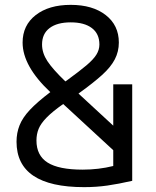

<svg xmlns="http://www.w3.org/2000/svg" viewBox="-20 -760 640 790"><path d="M326 10Q48 10 48 -177Q48 -213 60.5 -244.5Q73 -276 103 -308Q133 -340 187 -381Q73 -488 73 -585Q73 -656 127 -698Q181 -740 271 -740Q361 -740 415 -698Q469 -656 469 -585Q469 -548 452.5 -516Q436 -484 400 -451.5Q364 -419 307 -378Q305 -377 303 -375L446 -243V-413H524V-16Q467 -3 421.5 3.5Q376 10 326 10ZM446 -142 240 -332Q196 -301 172 -276.5Q148 -252 139 -230Q130 -208 130 -182Q130 -120 176 -91Q222 -62 320 -62Q386 -62 446 -77ZM249 -425Q254 -429 259 -432Q307 -467 335.5 -491Q364 -515 376.5 -535Q389 -555 389 -577Q389 -621 358 -644.5Q327 -668 271 -668Q215 -668 184 -644.5Q153 -621 153 -577Q153 -542 175 -508.5Q197 -475 249 -425Z"/></svg>

Font: M PLUS Code Latin 60
Style: Regular
Weight: 400
Width: 7
Monospace: yes
Designer: Coji Morishita
Foundry: UNDERFOREST DESIGN
Version: Version 1.005; ttfautohint (v1.8.3)